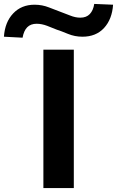

<svg xmlns="http://www.w3.org/2000/svg" viewBox="-103 -958 596 978"><path d="M118 0V-705H273V0ZM12 -766 -83 -771Q-78 -845 -36 -889.5Q6 -934 73 -934Q112 -934 147 -920Q182 -906 207 -897Q227 -890 254 -879Q281 -868 306 -868Q337 -868 354.5 -886.5Q372 -905 377 -938L473 -934Q468 -860 427 -815.5Q386 -771 317 -771Q278 -771 243 -785.5Q208 -800 186 -807Q165 -816 137 -826.5Q109 -837 84 -837Q53 -837 35.5 -819Q18 -801 12 -766Z"/></svg>

Font: Nunito Sans 7pt Expanded
Style: Bold
Weight: 700
Width: 7
Designer: Vernon Adams
Foundry: Vernon Adams
Version: Version 3.101;gftools[0.9.27]